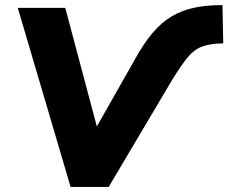

<svg xmlns="http://www.w3.org/2000/svg" viewBox="-20 -736 899 756"><path d="M258 0 50 -705H237L376 -183H330L510 -500Q545 -564 580 -605.5Q615 -647 655 -671Q695 -695 744 -705.5Q793 -716 856 -716L859 -565Q809 -565 776.5 -553Q744 -541 718 -509Q692 -477 657 -420L408 0Z"/></svg>

Font: Nunito Sans 11pt Black
Style: Italic
Weight: 900
Italic angle: -9°
Version: Version 3.101;gftools[0.9.27]